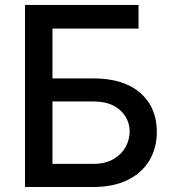

<svg xmlns="http://www.w3.org/2000/svg" viewBox="-20 -747 694 767"><path d="M79.9 0V-727.3H533.4V-632.8H189.6V-433.9H352.3Q473.4 -433.9 540 -376.1Q606.5 -318.2 606.5 -220.5Q606.5 -155.5 576.7 -105.8Q546.9 -56.1 490.1 -28.1Q433.2 0 352.3 0ZM189.6 -92.3H352.3Q399.1 -92.3 431.6 -110.6Q464.1 -128.9 481 -158.6Q497.9 -188.2 497.9 -221.9Q497.9 -271.3 460.2 -306.5Q422.6 -341.6 352.3 -341.6H189.6Z"/></svg>

Font: Inter UI Medium
Style: Regular
Weight: 500
Designer: Rasmus Andersson
Foundry: rsms
Version: 3.2;8d6f07862